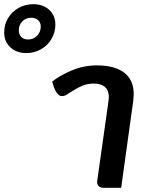

<svg xmlns="http://www.w3.org/2000/svg" viewBox="-224 -899 717 919"><path d="M241 -29 242 -38 295 -413Q297 -429 297 -434Q297 -466 278.5 -482.5Q260 -499 225 -499Q195 -499 170 -488.5Q145 -478 114 -458Q98 -447 90.5 -443Q83 -439 71 -439Q57 -439 45 -459Q33 -479 26 -509Q66 -540 122 -563Q178 -586 239 -586Q325 -586 370.5 -551Q416 -516 416 -449Q416 -440 414 -418L356 0H274Q241 0 241 -29ZM-204 -744Q-204 -781 -185.5 -812Q-167 -843 -135 -861Q-103 -879 -65 -879Q-18 -879 11.5 -852Q41 -825 41 -781Q41 -744 22.5 -712.5Q4 -681 -28 -663Q-60 -645 -98 -645Q-145 -645 -174.5 -672.5Q-204 -700 -204 -744ZM-29 -772Q-29 -791 -41.5 -802.5Q-54 -814 -75 -814Q-100 -814 -117 -797Q-134 -780 -134 -754Q-134 -734 -122 -722Q-110 -710 -89 -710Q-64 -710 -46.5 -728Q-29 -746 -29 -772Z"/></svg>

Font: Krub SemiBold
Style: Italic
Weight: 600
Italic angle: -8°
Designer: Ekaluck Peanpanawate
Foundry: Cadson Demak Co.,Ltd.
Version: Version 1.000; ttfautohint (v1.6)